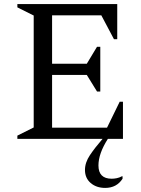

<svg xmlns="http://www.w3.org/2000/svg" viewBox="-20 -680 692 940"><path d="M65 0V-16L145 -56V-604L65 -644V-660H554V-488H538L476 -605H235V-368H405L455 -451H471V-232H455L405 -313H235V-55H504L566 -182H582V0H508Q462 72 462 130Q462 195 527 195Q538 195 551 192.5Q564 190 577 183H580V195Q551 240 495 240Q452 240 424 216Q396 192 396 152Q396 116 420 80Q444 44 482 0Z"/></svg>

Font: Spectral
Style: Regular
Weight: 400
Designer: Jean-Baptiste Levee
Foundry: Production Type
Version: Version 1.002